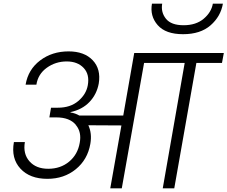

<svg xmlns="http://www.w3.org/2000/svg" viewBox="-20 -1030 1244 1050"><path d="M297 -441Q365 -441 408 -477.5Q451 -514 460 -563Q471 -623 437.5 -658.5Q404 -694 345 -694Q284 -694 236 -659.5Q188 -625 179 -567H120Q134 -650 199.5 -699.5Q265 -749 355 -749Q441 -749 487 -700.5Q533 -652 520 -573Q509 -514 469.5 -472.5Q430 -431 366 -417L365 -415Q392 -411 414 -398H654L714 -740H1204L1194 -686H1054L933 0H870L990 -686H768L646 0H583L644 -344L463 -345Q484 -301 474 -243Q459 -157 394.5 -104.5Q330 -52 239 -52Q143 -52 91.5 -108Q40 -164 56 -253H116Q105 -189 141 -148Q177 -107 244 -107Q311 -107 358 -146Q405 -185 416 -249Q427 -307 396 -345H395V-347Q361 -388 288 -388H250L259 -441ZM811 -1010H867Q859 -963 887.5 -927.5Q916 -892 984 -892Q1052 -892 1094 -927.5Q1136 -963 1144 -1010H1199Q1187 -940 1131.5 -891.5Q1076 -843 981 -843Q886 -843 842.5 -892.5Q799 -942 811 -1010Z"/></svg>

Font: Poppins Light
Style: Italic
Weight: 300
Italic angle: -10°
Designer: Ninad Kale (Devanagari), Jonny Pinhorn (Latin)
Foundry: Indian Type Foundry
Version: Version 3.200;PS 1.000;hotconv 16.6.54;makeotf.lib2.5.65590